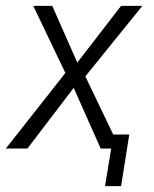

<svg xmlns="http://www.w3.org/2000/svg" viewBox="-33 -509 527 658"><path d="M327 129 348 0H318L325 -48H410L382 129ZM-13 0 199 -269 202 -236 81 -489H146L237 -283H223L382 -489H455L252 -238L251 -265L378 0H312L215 -218L228 -219L61 0Z"/></svg>

Font: Nunito Sans 10pt Condensed Light
Style: Italic
Weight: 300
Width: 3
Italic angle: -9°
Designer: Vernon Adams
Foundry: Vernon Adams
Version: Version 3.101;gftools[0.9.27]